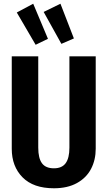

<svg xmlns="http://www.w3.org/2000/svg" viewBox="-20 -994 577 1029"><path d="M493 -197Q493 -137 468 -89Q443 -41 392.5 -13Q342 15 269 15Q159 15 101 -43.5Q43 -102 43 -197V-692H185V-203Q185 -146 205 -119Q225 -92 269 -92Q312 -92 332 -119.5Q352 -147 352 -203V-692H493ZM158 -974 237 -786 171 -754 70 -927ZM304 -974 376 -788 309 -759 214 -930Z"/></svg>

Font: Fira Sans Extra Condensed SemiBold
Style: Regular
Weight: 600
Width: 1
Designer: Carrois Corporate & Edenspiekermann AG
Foundry: Carrois Corporate GbR & Edenspiekermann AG
Version: Version 4.203